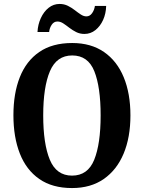

<svg xmlns="http://www.w3.org/2000/svg" viewBox="-20 -943 729 973"><path d="M345 10Q245 10 179 -36Q113 -82 80.5 -165Q48 -248 48 -359Q48 -470 80.5 -552Q113 -634 179 -679.5Q245 -725 346 -725Q441 -725 507 -679.5Q573 -634 607 -551.5Q641 -469 641 -358Q641 -247 606.5 -164.5Q572 -82 506 -36Q440 10 345 10ZM345 -53Q425 -53 457.5 -133.5Q490 -214 490 -358Q490 -502 458 -582Q426 -662 346 -662Q267 -662 233 -582Q199 -502 199 -358Q199 -214 232.5 -133.5Q266 -53 345 -53ZM408 -771Q385 -771 366 -780.5Q347 -790 331 -802.5Q315 -815 300.5 -824.5Q286 -834 271 -834Q253 -834 242 -817.5Q231 -801 229 -781H170Q172 -819 187 -851.5Q202 -884 226.5 -903.5Q251 -923 282 -923Q305 -923 324 -913.5Q343 -904 359 -891.5Q375 -879 389.5 -869.5Q404 -860 418 -860Q435 -860 446.5 -876Q458 -892 461 -913H518Q517 -874 502.5 -842Q488 -810 463.5 -790.5Q439 -771 408 -771Z"/></svg>

Font: Noto Serif Lao Condensed
Style: Bold
Weight: 700
Width: 3
Designer: Monotype Design Team
Foundry: Monotype Imaging Inc.
Version: Version 2.003; ttfautohint (v1.8.4.7-5d5b)